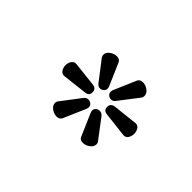

<svg xmlns="http://www.w3.org/2000/svg" viewBox="-51 -739 706 706"><g transform="rotate(45 302.5 -386.0)"><path d="M292 -415.5Q282.2 -415.5 274.9 -425.8L216.8 -501.5Q213.9 -507.3 213.9 -511.7Q213.9 -525.4 226.8 -534.4Q239.7 -543.5 253.4 -543.5Q267.1 -543.5 272.9 -533.2L311 -445.3Q313.5 -439.5 313.5 -435.1Q313.5 -426.8 306.9 -421.1Q300.3 -415.5 292 -415.5ZM350.1 -415.5Q341.8 -415.5 335.4 -421.1Q329.1 -426.8 329.1 -435.1Q329.1 -438.5 331.1 -445.3L369.1 -533.2Q374.5 -543.5 388.7 -543.5Q402.8 -543.5 415.5 -534.2Q428.2 -524.9 428.2 -511.7Q428.2 -506.3 425.8 -501.5L367.7 -425.8Q360.4 -415.5 350.1 -415.5ZM167 -355Q154.8 -355 148.7 -365Q142.6 -375 142.6 -386.2Q142.6 -397.9 148.7 -408Q154.8 -418 167 -418L263.7 -407.2Q283.7 -404.8 283.7 -386.2Q283.7 -367.7 263.7 -366.2ZM476.1 -355 379.4 -366.2Q359.4 -367.7 359.4 -386.2Q359.4 -404.8 379.4 -407.2L476.1 -418Q488.3 -418 494.1 -408Q500 -397.9 500 -386.2Q500 -375 494.1 -365Q488.3 -355 476.1 -355ZM252.9 -229.5Q239.3 -229.5 226.3 -238.8Q213.4 -248 213.4 -261.7Q213.4 -265.6 216.3 -271.5L274.4 -347.7Q280.8 -356.9 291.5 -356.9Q299.8 -356.9 306.4 -351.6Q313 -346.2 313 -337.9Q313 -334 311 -328.1L272.9 -240.2Q266.6 -229.5 252.9 -229.5ZM389.6 -229.5Q374.5 -229.5 370.1 -240.2L332 -328.1Q331.5 -330.6 330.6 -332.8Q329.6 -335 329.6 -337.9Q329.6 -346.2 335.9 -351.6Q342.3 -356.9 350.6 -356.9Q361.3 -356.9 368.7 -347.7L426.3 -271.5Q429.2 -265.6 429.2 -261.7Q429.2 -248 416.3 -238.8Q403.3 -229.5 389.6 -229.5Z"/></g></svg>

Font: Cutive Mono
Style: Regular
Weight: 400
Designer: Vernon Adams
Foundry: Vernon Adams
Version: Version 1.110; ttfautohint (v1.8.4.7-5d5b)